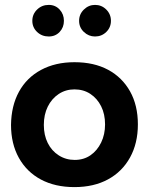

<svg xmlns="http://www.w3.org/2000/svg" viewBox="-20 -752 607 784"><path d="M284 12Q205 12 147 -19Q89 -50 57 -107.5Q25 -165 25 -242Q26 -320 57.5 -377.5Q89 -435 147.5 -466.5Q206 -498 284 -498Q364 -498 421.5 -467Q479 -436 511 -379Q543 -322 543 -244Q543 -167 511 -109Q479 -51 421 -19.5Q363 12 284 12ZM285 -99Q322 -99 349.5 -118Q377 -137 393 -170Q409 -203 409 -244Q409 -286 393 -318Q377 -350 349 -368.5Q321 -387 284 -387Q248 -387 219.5 -368Q191 -349 175 -316.5Q159 -284 159 -242Q159 -200 175 -168Q191 -136 220 -117.5Q249 -99 285 -99ZM179 -603Q206 -603 223.5 -621.5Q241 -640 241 -667Q241 -694 223.5 -713Q206 -732 179 -732Q151 -732 131.5 -713Q112 -694 112 -667Q112 -640 131.5 -621.5Q151 -603 179 -603ZM368 -603Q395 -603 414 -621.5Q433 -640 433 -667Q433 -694 414 -713Q395 -732 368 -732Q342 -732 322.5 -713Q303 -694 303 -667Q303 -640 322.5 -621.5Q342 -603 368 -603Z"/></svg>

Font: Catamaran
Style: Bold
Weight: 700
Designer: Pria Ravichandran
Version: Version 2.000